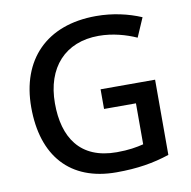

<svg xmlns="http://www.w3.org/2000/svg" viewBox="-81 -805 890 895"><g transform="rotate(-10 363.5 -357.0)"><path d="M393 -384V-291H544V-97C511 -89 474 -82 417 -82C243 -82 172 -195 172 -356C172 -525 268 -631 427 -631C493 -631 556 -613 605 -591L644 -681C583 -707 510 -724 431 -724C195 -724 60 -581 60 -357C60 -127 180 10 399 10C500 10 575 -3 651 -28V-384Z"/></g></svg>

Font: Noto Sans Devanagari UI Medium
Style: Regular
Weight: 500
Designer: Jelle Bosma - Monotype Design Team
Foundry: Monotype Imaging Inc.
Version: Version 2.004